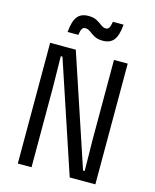

<svg xmlns="http://www.w3.org/2000/svg" viewBox="-146 -1131 993 1229"><g transform="rotate(15 350.0 -517.0)"><path d="M93 0V-800H263L508 -65H519L516 -269V-800H607V0H437L192 -735H181L184 -532V0ZM183 -896Q189 -968 213 -999Q237 -1030 286 -1030Q321 -1030 342.5 -1018Q364 -1006 380 -993.5Q396 -981 414 -981Q427 -981 434.5 -993.5Q442 -1006 446 -1034H517Q511 -962 487 -931Q463 -900 414 -900Q379 -900 357.5 -912.5Q336 -925 320 -937Q304 -949 286 -949Q273 -949 265.5 -937Q258 -925 254 -896Z"/></g></svg>

Font: Martian Mono Light
Style: Regular
Weight: 300
Monospace: yes
Designer: Roman Shamin
Foundry: Evil Martians
Version: Version 1.000; ttfautohint (v1.8.4.7-5d5b)